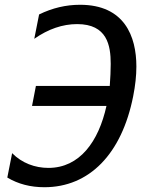

<svg xmlns="http://www.w3.org/2000/svg" viewBox="-20 -762 642 796"><path d="M164.1 14.2C350.1 14.2 484.9 -123.5 532.2 -363.3C541 -407.7 545.4 -448.7 545.4 -486.3C545.4 -611.3 496.1 -742.2 312 -742.2C253.4 -742.2 197.3 -729 142.1 -702.1L122.1 -601.1C179.7 -641.6 239.7 -662.1 299.8 -662.1C424.3 -662.1 439 -573.7 439 -497.1C439 -472.7 437.5 -436.5 435.1 -405.8H128.9L112.8 -322.8H421.4C388.7 -174.8 310.1 -65.9 180.7 -65.9C125 -65.9 70.8 -85.9 30.3 -127L10.3 -25.9C55.2 1 106.4 14.2 164.1 14.2Z"/></svg>

Font: Hack
Style: Oblique
Weight: 400
Italic angle: -12°
Monospace: yes
Designer: Christopher Simpkins
Foundry: Christopher Simpkins
Version: Version 2.010